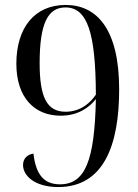

<svg xmlns="http://www.w3.org/2000/svg" viewBox="-20 -744 556 775"><path d="M215 11C398 11 461 -157 461 -383C461 -625 372 -724 245 -724C118 -724 46 -630 46 -487C46 -350 119 -277 225 -277C296 -277 341 -311 367 -344C362 -96 324 0 222 0C159 0 125 -37 115 -124C88 -120 73 -102 73 -78C73 -34 121 11 215 11ZM245 -293C171 -293 140 -348 140 -489C140 -649 173 -714 244 -714C332 -714 366 -614 367 -362C349 -335 310 -293 245 -293Z"/></svg>

Font: Noto Serif Display SemiCondensed
Style: Regular
Weight: 400
Width: 4
Designer: Monotype Design Team
Foundry: Monotype Imaging Inc.
Version: Version 2.009